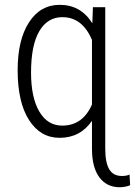

<svg xmlns="http://www.w3.org/2000/svg" viewBox="-20 -558 558 791"><path d="M52.7 -269Q52.7 -393.6 99.4 -465.8Q146 -538.1 226.1 -538.1Q313 -538.1 360.4 -461.9L362.8 -528.3H413.6V54.7Q413.6 111.3 429.9 139.2Q446.3 167 482.4 167Q501 167 513.7 161.1L516.1 205.1Q495.6 213.4 473.1 213.4Q419.9 213.4 389.4 172.6Q358.9 131.8 358.9 54.7V-60.1Q310.5 9.8 225.6 9.8Q146.5 9.8 99.6 -63.5Q52.7 -136.7 52.7 -269ZM107.9 -258.8Q107.9 -156.7 141.8 -98.6Q175.8 -40.5 236.3 -40.5Q320.8 -40.5 358.9 -127.4V-393.6Q319.3 -487.3 236.8 -487.3Q175.8 -487.3 141.8 -429.4Q107.9 -371.6 107.9 -258.8Z"/></svg>

Font: Roboto Condensed Light
Style: Regular
Weight: 300
Designer: Google
Version: Version 2.134; 2016